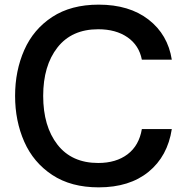

<svg xmlns="http://www.w3.org/2000/svg" viewBox="-20 -795 797 827"><path d="M45 -382Q45 -490 84.5 -579.5Q124 -669 205 -722Q286 -775 405 -775Q537 -775 620 -710.5Q703 -646 720 -538H591Q579 -600 529 -634.5Q479 -669 403 -669Q289 -669 227.5 -590.5Q166 -512 166 -382Q166 -251 227.5 -172Q289 -93 403 -93Q480 -93 529.5 -130.5Q579 -168 591 -239H720Q702 -122 620 -55Q538 12 405 12Q286 12 205 -41.5Q124 -95 84.5 -184.5Q45 -274 45 -382Z"/></svg>

Font: Open Sauce One Medium
Style: Regular
Weight: 500
Designer: Alfredo Marco Pradil
Foundry: Creative Sauce Fz LLC
Version: Version 1.477